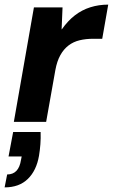

<svg xmlns="http://www.w3.org/2000/svg" viewBox="-45 -528 489 832"><path d="M15 0 102 -496H226L222 -401H223Q249 -438 279.5 -461.5Q310 -485 346.5 -496.5Q383 -508 424 -508L398 -360H359Q327 -360 300 -353.5Q273 -347 252 -331Q231 -315 216.5 -289Q202 -263 195 -225L155 0ZM-25 284 -14 228Q11 228 26 212.5Q41 197 46 165L49 150H-8L12 44H131Q132 71 130 97Q128 123 124 147Q113 211 75.5 247.5Q38 284 -25 284Z"/></svg>

Font: DM Sans 28pt ExtraBold
Style: Italic
Weight: 800
Italic angle: -10°
Version: Version 4.004;gftools[0.9.30]